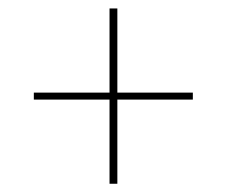

<svg xmlns="http://www.w3.org/2000/svg" viewBox="-20 -540 536 454"><path d="M257.5 -520V-105.5H239V-520ZM436 -304.5H60V-321H436Z"/></svg>

Font: Anek Kannada Thin
Style: Regular
Weight: 250
Version: Version 1.003